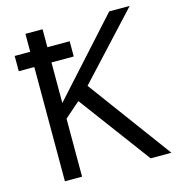

<svg xmlns="http://www.w3.org/2000/svg" viewBox="-106 -806 827 898"><g transform="rotate(-15 307.0 -357.0)"><path d="M22.9 -627H98.1V-713.9H181.2V-627H289.1V-553.2H181.2V-356.9L503.9 -713.9H603L315.9 -403.8L613.8 0H513.2L255.9 -346.2L181.2 -280.8V0H98.1V-553.2H22.9Z"/></g></svg>

Font: OpenSans
Style: Regular
Weight: 400
Foundry: Ascender Corporation
Version: Version 1.10